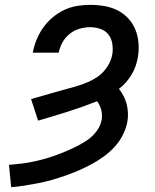

<svg xmlns="http://www.w3.org/2000/svg" viewBox="-20 -763 640 791"><path d="M26 8 17 -84Q45 -86 72 -89.5Q99 -93 126 -99Q153 -105 179 -113Q205 -121 231.5 -131.5Q258 -142 283.5 -154Q309 -166 333.5 -181.5Q358 -197 376 -220Q394 -243 399 -270Q402 -291 397 -310.5Q392 -330 380 -346Q320 -322 259.5 -303Q199 -284 137 -266L108 -355Q147 -366 187 -377.5Q227 -389 267 -400H268Q287 -405 305.5 -411Q324 -417 342.5 -425Q361 -433 378 -444Q395 -455 408.5 -470.5Q422 -486 431 -504Q440 -522 443 -541Q446 -562 442.5 -583.5Q439 -605 426.5 -621Q414 -637 393.5 -644Q373 -651 351 -651Q330 -651 307.5 -644.5Q285 -638 267 -623.5Q249 -609 237.5 -588.5Q226 -568 222 -546H115Q120 -573 130.5 -599Q141 -625 157.5 -648.5Q174 -672 196.5 -691Q219 -710 244.5 -722Q270 -734 297.5 -738.5Q325 -743 351 -743Q381 -743 410 -738Q439 -733 464 -720.5Q489 -708 508 -687.5Q527 -667 537.5 -641.5Q548 -616 550.5 -586.5Q553 -557 548 -528Q545 -509 538.5 -490.5Q532 -472 522 -455.5Q512 -439 499 -424Q486 -409 470 -397Q481 -383 489 -367.5Q497 -352 501.5 -335Q506 -318 507 -299.5Q508 -281 505 -263Q500 -235 486.5 -208Q473 -181 453 -159Q433 -137 408.5 -119Q384 -101 358 -87Q332 -73 304.5 -61Q277 -49 249.5 -39.5Q222 -30 194.5 -22Q167 -14 138.5 -8.5Q110 -3 82 1.5Q54 6 26 8Z"/></svg>

Font: Iosevka Curly SmBdExObl
Style: Regular
Weight: 600
Width: 7
Italic angle: -9°
Monospace: yes
Designer: Belleve Invis
Foundry: Belleve Invis
Version: Version 11.1.0; ttfautohint (v1.8.3)